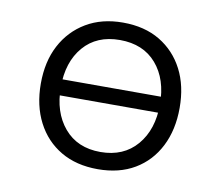

<svg xmlns="http://www.w3.org/2000/svg" viewBox="-63 -579 760 662"><g transform="rotate(10 317.0 -248.5)"><path d="M318 8Q243 8 188.5 -24Q134 -56 104 -114Q74 -172 74 -249Q74 -326 104 -383Q134 -440 188.5 -472.5Q243 -505 317 -505Q393 -505 447 -472.5Q501 -440 530.5 -383Q560 -326 560 -249Q560 -172 530.5 -114Q501 -56 447 -24Q393 8 318 8ZM317 -52Q398 -52 444.5 -106.5Q491 -161 491 -249Q491 -337 445 -390.5Q399 -444 317 -444Q236 -444 190 -390.5Q144 -337 144 -249Q144 -161 190 -106.5Q236 -52 317 -52ZM111 -220V-276H524V-220Z"/></g></svg>

Font: Nunito Sans 6pt Light
Style: Regular
Weight: 300
Version: Version 3.101;gftools[0.9.27]